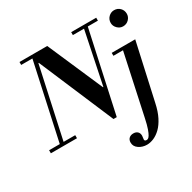

<svg xmlns="http://www.w3.org/2000/svg" viewBox="-235 -979 1528 1528"><g transform="rotate(-30 529.5 -215.0)"><path d="M558 13 267 -671H263L273 -754H392L612 -248H616L578 13ZM-10 0V-28H230V0ZM82 0 246 -754H281L117 0ZM137 -727V-754H392V-727ZM562 13 720 -754H755L588 13ZM612 -727V-754H842V-727ZM688 324Q647 324 614.5 302Q582 280 582 244Q582 219 597 205Q612 191 637 191Q661 191 675 204.5Q689 218 689 241Q689 250 687 259Q685 268 685 275Q685 290 704 290Q709 290 716.5 286.5Q724 283 733.5 268Q743 253 754.5 220.5Q766 188 778 131L903 -450H1025L910 68Q895 139 870 188Q845 237 814.5 266.5Q784 296 751.5 310Q719 324 688 324ZM809 -423V-450H1013V-423ZM994 -587Q965 -587 943 -609Q921 -631 921 -660Q921 -692 943 -713.5Q965 -735 994 -735Q1026 -735 1047.5 -713.5Q1069 -692 1069 -660Q1069 -631 1047.5 -609Q1026 -587 994 -587Z"/></g></svg>

Font: Libre Bodoni Medium
Style: Italic
Weight: 500
Italic angle: -13°
Designer: Pablo Impallari, Rodrigo Fuenzalida
Foundry: Impallari Type
Version: Version 2.005;gftools[0.9.23]